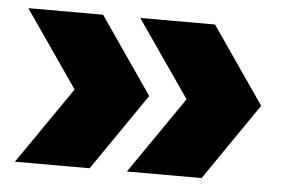

<svg xmlns="http://www.w3.org/2000/svg" viewBox="-39 -556 824 545"><g transform="rotate(5 372.5 -284.0)"><path d="M21 -65.5 172 -284.5 21 -503H234L384.5 -284.5L234 -65.5ZM340 -65.5 491 -284.5 340 -503H553L703.5 -284.5L553 -65.5Z"/></g></svg>

Font: Encode Sans Exp XBd
Style: Regular
Weight: 800
Width: 7
Designer: Multiple Designers
Foundry: Impallari Type
Version: Version 3.002; ttfautohint (v1.8.3) -l 8 -r 50 -G 200 -x 14 